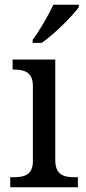

<svg xmlns="http://www.w3.org/2000/svg" viewBox="-20 -786 360 806"><path d="M117 -619V-606H155C208 -642 286 -721 311 -756V-766H204C183 -721 146 -657 117 -619ZM23 0H307V-42H294C249 -42 212 -51 212 -114V-536H33V-494H36C80 -494 118 -485 118 -426V-109C118 -50 80 -42 36 -42H23Z"/></svg>

Font: Noto Fangsong KSS Vertical
Style: Regular
Weight: 400
Designer: LIU Zhao, ZHANG Congyu, Kushim JIANG
Foundry: Guyu Beijing Co. Ltd.
Version: Version 1.000;November 16, 2022;FontCreator 11.5.0.2427 64-b